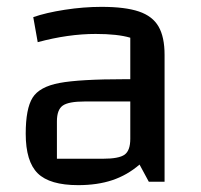

<svg xmlns="http://www.w3.org/2000/svg" viewBox="-20 -530 585 560"><path d="M460 -370V0H414L387 -50Q351 -19 307.5 -4.5Q264 10 208 10Q125 10 90 -24.5Q55 -59 55 -140Q55 -213 75 -245Q95 -277 153.5 -288Q212 -299 345 -299H360V-420Q323 -431 259 -431Q179 -431 90 -407L77 -480Q114 -493 169 -501.5Q224 -510 276 -510Q345 -510 385 -496.5Q425 -483 442.5 -452.5Q460 -422 460 -370ZM360 -125V-234H227Q180 -234 163 -222Q146 -210 146 -176V-67H280Q327 -67 343.5 -79Q360 -91 360 -125Z"/></svg>

Font: Changa
Style: Regular
Weight: 400
Designer: Eduardo Rodriguez Tunni
Foundry: Eduardo Rodriguez Tunni
Version: Version 2.002; ttfautohint (v1.5.10-5e6f)